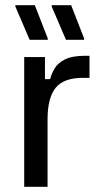

<svg xmlns="http://www.w3.org/2000/svg" viewBox="-20 -720 390 740"><path d="M163.3 0H73.3V-500H153.3V-415H173.3Q178.3 -435.8 190.8 -456.7Q203.3 -477.5 230.8 -491.2Q258.3 -505 308.3 -505H325V-420H300Q225 -420 194.2 -381.2Q163.3 -342.5 163.3 -260ZM164.2 -566.7H94.2L39.2 -695V-700H114.2L164.2 -571.7ZM304.2 -566.7H234.2L179.2 -695V-700H254.2L304.2 -571.7Z"/></svg>

Font: Familjen Grotesk Variable
Style: Regular
Weight: 400
Designer: Anders Wikstroem, Jonas Baeckman, Matilda Gysing, Kristian Moeller
Foundry: Familjen STHLM AB
Version: Version 2.000